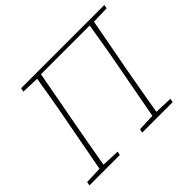

<svg xmlns="http://www.w3.org/2000/svg" viewBox="-148 -893 1109 1109"><g transform="rotate(-45 406.5 -338.0)"><path d="M15 0 19 -23 124 -27 187 -364Q201 -435 213 -506.5Q225 -578 237 -649L128 -653L133 -676H813L808 -653L702 -650L639 -313Q626 -242 613.5 -170Q601 -98 589 -27L699 -23L695 0H446L451 -23L556 -27L619 -364Q633 -436 645 -508Q657 -580 669 -652H271L208 -313Q195 -242 182 -170Q169 -98 157 -27L268 -23L263 0Z"/></g></svg>

Font: Source Serif 4 SmText ExtraLight
Style: Italic
Weight: 200
Italic angle: -12°
Designer: Frank Grießhammer
Foundry: Adobe
Version: Version 4.005;hotconv 1.1.0;makeotfexe 2.6.0